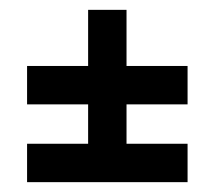

<svg xmlns="http://www.w3.org/2000/svg" viewBox="-20 -544 436 390"><path d="M361 -252V-174H35V-252H159V-332H35V-410H159V-524H237V-410H361V-332H237V-252Z"/></svg>

Font: BebasNeueW01-Regular
Style: Regular
Weight: 400
Designer: Ryoichi Tsunekawa
Foundry: Ryoichi Tsunekawa
Version: Version 1.30